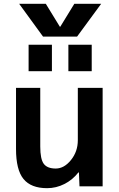

<svg xmlns="http://www.w3.org/2000/svg" viewBox="-20 -983 630 1013"><path d="M64.5 -197.3V-519.5H192.4V-210Q192.4 -143.6 210.9 -118.7Q229.5 -93.8 273.9 -93.8Q318.4 -93.8 354.5 -138.7Q390.6 -183.6 390.6 -243.2V-519.5H521.5V0H399.4L396.5 -73.2H393.6Q363.3 -34.2 319.8 -12.2Q276.4 9.8 228.5 9.8Q143.6 9.8 104 -38.6Q64.5 -86.9 64.5 -197.3ZM81.1 -962.9H221.7L295.9 -841.8H297.9L372.1 -962.9H513.7L386.7 -790H207ZM130.9 -607.4V-747.1H253.9V-607.4ZM340.8 -607.4V-747.1H463.9V-607.4Z"/></svg>

Font: GenEi M Gothic v2 Bold
Style: Regular
Weight: 700
Version: Version 2.0